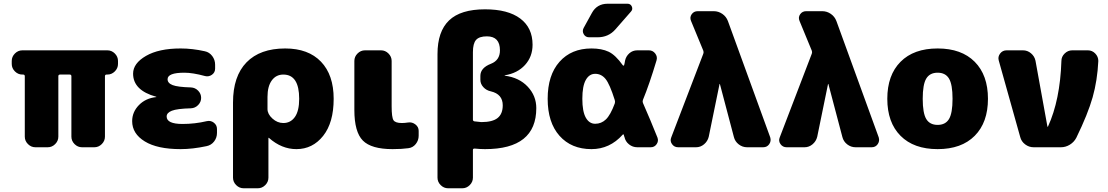

<svg xmlns="http://www.w3.org/2000/svg" viewBox="-20 -790 5945 1030"><path d="M556 -520Q579 -520 596 -503Q613 -486 613 -463V-447Q613 -424 596 -407Q579 -390 556 -390H552Q543 -390 543 -381V-57Q543 -34 526 -17Q509 0 486 0H420Q397 0 380 -17Q363 -34 363 -57V-381Q363 -390 354 -390H302Q293 -390 293 -381V-57Q293 -34 276 -17Q259 0 236 0H170Q147 0 130 -17Q113 -34 113 -57V-381Q113 -390 104 -390H100Q77 -390 60 -407Q43 -424 43 -447V-463Q43 -486 60 -503Q77 -520 100 -520Z M1089 -140Q1110 -145 1127 -132Q1144 -119 1144 -98V-77Q1144 -51 1128.5 -31Q1113 -11 1088 -6Q1013 10 949 10Q824 10 756.5 -31.5Q689 -73 689 -140Q689 -189 725 -226Q761 -263 817 -269Q819 -269 819 -270Q819 -271 818 -271Q694 -305 694 -395Q694 -450 763 -490Q832 -530 949 -530Q1012 -530 1079 -515Q1103 -510 1118.5 -489.5Q1134 -469 1134 -443V-422Q1134 -401 1117 -389Q1100 -377 1080 -382Q1014 -400 969 -400Q879 -400 879 -365Q879 -344 906 -333.5Q933 -323 1004 -321Q1027 -320 1043 -303.5Q1059 -287 1059 -265Q1059 -243 1043 -226.5Q1027 -210 1004 -209Q930 -207 902 -196Q874 -185 874 -165Q874 -125 959 -125Q1026 -125 1089 -140Z M1500 -130Q1539 -130 1562 -162.5Q1585 -195 1585 -260Q1585 -390 1500 -390Q1461 -390 1438 -358.5Q1415 -327 1415 -270V-205Q1415 -178 1441.5 -154Q1468 -130 1500 -130ZM1510 -530Q1634 -530 1702 -459Q1770 -388 1770 -260Q1770 -132 1713.5 -61Q1657 10 1570 10Q1491 10 1423 -50Q1422 -51 1421 -51Q1420 -51 1420 -50V163Q1420 186 1403 203Q1386 220 1363 220H1287Q1264 220 1247 203Q1230 186 1230 163V-240Q1230 -381 1302.5 -455.5Q1375 -530 1510 -530Z M2170 -133Q2191 -136 2208.5 -122.5Q2226 -109 2226 -88V-62Q2226 -37 2210.5 -17.5Q2195 2 2171 5Q2136 10 2086 10Q1972 10 1926.5 -36Q1881 -82 1881 -200V-463Q1881 -486 1898 -503Q1915 -520 1938 -520H2024Q2047 -520 2064 -503Q2081 -486 2081 -463V-220Q2081 -160 2091 -145Q2101 -130 2136 -130Q2151 -130 2170 -133Z M2562 -135Q2622 -135 2649.5 -157Q2677 -179 2677 -225Q2677 -285 2613 -300Q2589 -305 2573 -322.5Q2557 -340 2557 -362V-383Q2557 -426 2614 -448Q2662 -467 2662 -520Q2662 -595 2592 -595Q2551 -595 2534 -576Q2517 -557 2517 -510V-148Q2517 -141 2525 -139Q2555 -135 2562 -135ZM2688 -384Q2765 -374 2811 -325Q2857 -276 2857 -210Q2857 10 2582 10Q2556 10 2526 7Q2517 7 2517 14V163Q2517 186 2500 203Q2483 220 2460 220H2384Q2361 220 2344 203Q2327 186 2327 163V-500Q2327 -621 2389 -680.5Q2451 -740 2582 -740Q2705 -740 2771 -690.5Q2837 -641 2837 -550Q2837 -486 2796.5 -441.5Q2756 -397 2688 -386Q2687 -386 2687 -385Q2687 -384 2688 -384Z M3278 -235Q3281 -244 3278 -253Q3251 -339 3228.5 -366.5Q3206 -394 3173 -394Q3141 -394 3122.5 -361Q3104 -328 3104 -260Q3104 -192 3122.5 -159Q3141 -126 3173 -126Q3206 -126 3230.5 -149.5Q3255 -173 3278 -235ZM3429 -238Q3469 -147 3507 -52Q3514 -33 3502.5 -16.5Q3491 0 3471 0H3399Q3374 0 3354.5 -15.5Q3335 -31 3330 -55Q3329 -56 3328 -60Q3327 -64 3327 -65Q3324 -73 3320 -67Q3251 10 3153 10Q3045 10 2981.5 -61.5Q2918 -133 2918 -260Q2918 -387 2981.5 -458.5Q3045 -530 3153 -530Q3208 -530 3245 -512.5Q3282 -495 3321 -440Q3323 -438 3325 -438Q3327 -438 3328 -440Q3329 -444 3331 -452Q3333 -460 3333 -464Q3338 -488 3356 -504Q3374 -520 3399 -520H3461Q3482 -520 3495 -503Q3508 -486 3502 -466Q3464 -339 3429 -254Q3426 -246 3429 -238ZM3240 -770H3346Q3363 -770 3369.5 -755Q3376 -740 3365 -728L3281 -632Q3244 -590 3186 -590H3140Q3121 -590 3111.5 -606.5Q3102 -623 3111 -640L3155 -720Q3182 -770 3240 -770Z M3885 -677 4112 -53Q4118 -33 4106.5 -16.5Q4095 0 4074 0H3988Q3963 0 3943 -15.5Q3923 -31 3917 -55L3842 -339Q3842 -340 3841 -340Q3840 -340 3840 -339L3782 -56Q3776 -32 3757 -16Q3738 0 3714 0H3618Q3597 0 3585 -17Q3573 -34 3581 -53L3753 -502Q3756 -510 3753 -518L3687 -678Q3679 -697 3690.5 -713.5Q3702 -730 3723 -730H3809Q3834 -730 3855 -715.5Q3876 -701 3885 -677Z M4467 -677 4694 -53Q4700 -33 4688.5 -16.5Q4677 0 4656 0H4570Q4545 0 4525 -15.5Q4505 -31 4499 -55L4424 -339Q4424 -340 4423 -340Q4422 -340 4422 -339L4364 -56Q4358 -32 4339 -16Q4320 0 4296 0H4200Q4179 0 4167 -17Q4155 -34 4163 -53L4335 -502Q4338 -510 4335 -518L4269 -678Q4261 -697 4272.5 -713.5Q4284 -730 4305 -730H4391Q4416 -730 4437 -715.5Q4458 -701 4467 -677Z M4949 -151.5Q4968 -120 5010 -120Q5052 -120 5071 -151.5Q5090 -183 5090 -260Q5090 -337 5071 -368.5Q5052 -400 5010 -400Q4968 -400 4949 -368.5Q4930 -337 4930 -260Q4930 -183 4949 -151.5ZM4811 -458.5Q4882 -530 5010 -530Q5138 -530 5209 -458.5Q5280 -387 5280 -260Q5280 -133 5209 -61.5Q5138 10 5010 10Q4882 10 4811 -61.5Q4740 -133 4740 -260Q4740 -387 4811 -458.5Z M5816 -520Q5839 -520 5855.5 -503Q5872 -486 5872 -463Q5867 -358 5841.5 -268Q5816 -178 5754 -51Q5742 -28 5719.5 -14Q5697 0 5671 0H5525Q5500 0 5479.5 -15.5Q5459 -31 5453 -55L5338 -465Q5332 -485 5345 -502.5Q5358 -520 5380 -520H5468Q5492 -520 5511 -504Q5530 -488 5535 -464L5599 -111Q5599 -110 5600 -110Q5602 -110 5602 -111Q5667 -253 5674 -463Q5674 -486 5691.5 -503Q5709 -520 5732 -520Z"/></svg>

Font: Rounded Mplus 1c Black
Style: Regular
Weight: 900
Version: Version 1.059.20150529